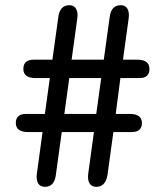

<svg xmlns="http://www.w3.org/2000/svg" viewBox="-20 -720 637 740"><path d="M153 0Q135 0 127 -13.5Q119 -27 122 -50L144 -211H89Q41 -211 41 -246Q41 -281 81 -281H153L172 -419H118Q70 -419 70 -454Q70 -490 110 -490H182L205 -656Q211 -700 248 -700Q265 -700 273 -686.5Q281 -673 278 -650L256 -490H380L403 -656Q409 -700 446 -700Q463 -700 471 -686.5Q479 -673 476 -650L454 -490H509Q556 -490 556 -454Q556 -419 517 -419H444L426 -281H479Q527 -281 527 -246Q527 -211 487 -211H417L394 -44Q386 0 351 0Q333 0 325 -13.5Q317 -27 320 -50L342 -211H218L195 -44Q189 0 153 0ZM228 -281H351L370 -419H247Z"/></svg>

Font: Zen Maru Gothic Medium
Style: Regular
Weight: 500
Designer: Yoshimichi Ohira
Foundry: Positype
Version: Version 1.001